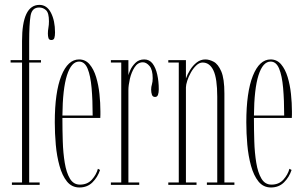

<svg xmlns="http://www.w3.org/2000/svg" viewBox="-20 -776 1275 806"><path d="M30 0V-10H72.5V-513.5H24.5V-523.5H72.5V-603.5Q72.5 -755.5 145.5 -755.5Q177 -755.5 194 -722.2Q211 -689 211 -640Q211 -625 208.2 -616.5Q205.5 -608 195.5 -608Q186 -608 183.5 -616Q181 -624 181 -635.5Q181 -647 183.2 -659.2Q185.5 -671.5 185.5 -686.5Q185.5 -722 173.2 -733.2Q161 -744.5 144.5 -744.5Q114 -744.5 108.2 -709.5Q102.5 -674.5 102.5 -601V-523.5H152V-513.5H102.5V-10H146.5V0Z M313.5 11Q281.5 11 261.2 -14Q241 -39 229.8 -79.8Q218.5 -120.5 214.2 -168.5Q210 -216.5 210 -262.5Q210 -389 237.5 -457.8Q265 -526.5 312 -526.5Q338.5 -526.5 356 -506Q373.5 -485.5 383.5 -452.5Q393.5 -419.5 397.5 -381.5Q401.5 -343.5 401.5 -308.5Q401.5 -301.5 401.5 -294.8Q401.5 -288 401 -281H242V-278Q242 -231.5 243.5 -182.8Q245 -134 251.8 -92.8Q258.5 -51.5 273.5 -26.2Q288.5 -1 315.5 -1Q347 -1 365.8 -22Q384.5 -43 391 -67.5L400 -62.5Q390 -32 368.2 -10.5Q346.5 11 313.5 11ZM312 -517.5Q279.5 -517.5 261.2 -460.2Q243 -403 242 -291H369Q369 -355.5 364.5 -406.8Q360 -458 347.8 -487.8Q335.5 -517.5 312 -517.5Z M445.5 0V-10H489V-513.5H445.5V-523.5H519V-460Q519.5 -464.5 526.5 -480.8Q533.5 -497 548.2 -511.8Q563 -526.5 585.5 -526.5Q607.5 -526.5 620.8 -508.8Q634 -491 640.2 -462.5Q646.5 -434 646.5 -401Q646.5 -387 643.2 -378Q640 -369 631 -369Q621 -369 617.8 -378.2Q614.5 -387.5 614.5 -400Q614.5 -411.5 617.8 -422Q621 -432.5 621 -447.5Q621 -483 607.8 -498.8Q594.5 -514.5 580 -514.5Q558.5 -514.5 545 -493.5Q531.5 -472.5 525.2 -445Q519 -417.5 519 -397.5V-10H564.5V0Z M686.5 0V-10H730.5V-513.5H686.5V-523.5H760.5V-446.5Q766.5 -464 778 -482.5Q789.5 -501 805.8 -513.8Q822 -526.5 842 -526.5Q858.5 -526.5 877 -516.8Q895.5 -507 908.8 -476.5Q922 -446 922 -383.5V-10H964V0H848.5V-10H892V-370Q892 -446 876.2 -479.8Q860.5 -513.5 830.5 -513.5Q816.5 -513.5 803.8 -501.2Q791 -489 781.2 -471.5Q771.5 -454 766 -436.8Q760.5 -419.5 760.5 -409V-10H805V0Z M1117.5 11Q1085.5 11 1065.2 -14Q1045 -39 1033.8 -79.8Q1022.5 -120.5 1018.2 -168.5Q1014 -216.5 1014 -262.5Q1014 -389 1041.5 -457.8Q1069 -526.5 1116 -526.5Q1142.5 -526.5 1160 -506Q1177.5 -485.5 1187.5 -452.5Q1197.5 -419.5 1201.5 -381.5Q1205.5 -343.5 1205.5 -308.5Q1205.5 -301.5 1205.5 -294.8Q1205.5 -288 1205 -281H1046V-278Q1046 -231.5 1047.5 -182.8Q1049 -134 1055.8 -92.8Q1062.5 -51.5 1077.5 -26.2Q1092.5 -1 1119.5 -1Q1151 -1 1169.8 -22Q1188.5 -43 1195 -67.5L1204 -62.5Q1194 -32 1172.2 -10.5Q1150.5 11 1117.5 11ZM1116 -517.5Q1083.5 -517.5 1065.2 -460.2Q1047 -403 1046 -291H1173Q1173 -355.5 1168.5 -406.8Q1164 -458 1151.8 -487.8Q1139.5 -517.5 1116 -517.5Z"/></svg>

Font: Imbue 100pt Thin
Style: Regular
Weight: 100
Designer: Tyler Finck
Foundry: Etcetera Type Company
Version: Version 1.102; ttfautohint (v1.8.3)